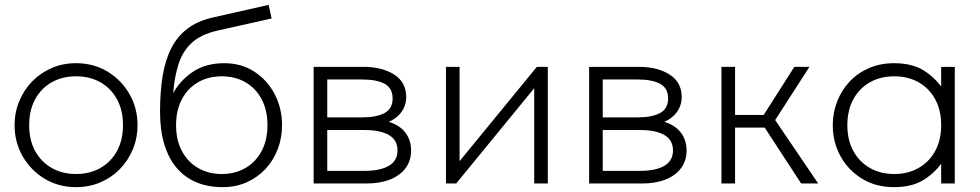

<svg xmlns="http://www.w3.org/2000/svg" viewBox="-20 -755 4034 790"><path d="M293 15Q220.5 15 163.2 -19.8Q106 -54.5 73 -112.5Q40 -170.5 40 -240Q40 -292 59 -338.2Q78 -384.5 112.2 -419.8Q146.5 -455 192.5 -475Q238.5 -495 293 -495Q365.5 -495 422.8 -460.2Q480 -425.5 513 -367.5Q546 -309.5 546 -240Q546 -188 527 -141.8Q508 -95.5 474 -60.2Q440 -25 393.8 -5Q347.5 15 293 15ZM293 -39Q349.5 -39 393 -63.8Q436.5 -88.5 461.2 -133.5Q486 -178.5 486 -240Q486 -301.5 461.2 -346.8Q436.5 -392 393 -416.5Q349.5 -441 293 -441Q236.5 -441 193 -416.5Q149.5 -392 124.8 -346.8Q100 -301.5 100 -240Q100 -178.5 124.8 -133.5Q149.5 -88.5 193 -63.8Q236.5 -39 293 -39Z M895.5 15Q835 15 787.2 -5.2Q739.5 -25.5 706.2 -65Q673 -104.5 655.8 -162.2Q638.5 -220 638.5 -295Q638.5 -377 649.2 -442.5Q660 -508 684.8 -556.8Q709.5 -605.5 751.5 -637.2Q793.5 -669 855.5 -683L1085.5 -735L1097.5 -679L874.5 -629Q806.5 -613.5 769 -578.8Q731.5 -544 714.8 -491.8Q698 -439.5 692.5 -372Q724 -427.5 776.2 -461.2Q828.5 -495 902.5 -495Q973 -495 1026.5 -460.2Q1080 -425.5 1110.2 -367.5Q1140.5 -309.5 1140.5 -240Q1140.5 -188 1123 -141.8Q1105.5 -95.5 1072.8 -60.2Q1040 -25 995.2 -5Q950.5 15 895.5 15ZM892.5 -39Q947.5 -39 990 -63.8Q1032.5 -88.5 1056.5 -133.5Q1080.5 -178.5 1080.5 -240Q1080.5 -301.5 1056.5 -346.8Q1032.5 -392 990 -416.5Q947.5 -441 892.5 -441Q837.5 -441 795 -416.5Q752.5 -392 728.5 -346.8Q704.5 -301.5 704.5 -240Q704.5 -178.5 728.5 -133.5Q752.5 -88.5 795 -63.8Q837.5 -39 892.5 -39Z M1270.5 0V-480H1474.5Q1552 -480 1601.8 -448.2Q1651.5 -416.5 1651.5 -355Q1651.5 -331 1641 -309.5Q1630.5 -288 1610.2 -271.8Q1590 -255.5 1560.5 -247L1559.5 -259Q1616 -247 1643.8 -214.5Q1671.5 -182 1671.5 -136Q1671.5 -94 1649 -63.5Q1626.5 -33 1585.2 -16.5Q1544 0 1488.5 0ZM1326.5 -52H1480.5Q1544.5 -52 1580 -72.8Q1615.5 -93.5 1615.5 -136Q1615.5 -179 1580 -199.5Q1544.5 -220 1480.5 -220H1313.5V-272H1469.5Q1529.5 -272 1562.5 -290Q1595.5 -308 1595.5 -350Q1595.5 -392 1563 -410Q1530.5 -428 1469.5 -428H1326.5Z M1815 0V-480H1871V-92L2189 -480H2234V0H2178V-392L1857 0Z M2404 0V-480H2608Q2685.5 -480 2735.2 -448.2Q2785 -416.5 2785 -355Q2785 -331 2774.5 -309.5Q2764 -288 2743.8 -271.8Q2723.5 -255.5 2694 -247L2693 -259Q2749.5 -247 2777.2 -214.5Q2805 -182 2805 -136Q2805 -94 2782.5 -63.5Q2760 -33 2718.8 -16.5Q2677.5 0 2622 0ZM2460 -52H2614Q2678 -52 2713.5 -72.8Q2749 -93.5 2749 -136Q2749 -179 2713.5 -199.5Q2678 -220 2614 -220H2447V-272H2603Q2663 -272 2696 -290Q2729 -308 2729 -350Q2729 -392 2696.5 -410Q2664 -428 2603 -428H2460Z M3276.5 0 3107.5 -259 3248.5 -480H3310.5L3169.5 -261L3346.5 0ZM2948.5 0V-480H3004.5V-282H3146.5V-230H3004.5V0Z M3658.5 15Q3583.5 15 3526.8 -19.8Q3470 -54.5 3438.2 -112.5Q3406.5 -170.5 3406.5 -240Q3406.5 -292 3424.8 -338.2Q3443 -384.5 3476.2 -419.8Q3509.5 -455 3556 -475Q3602.5 -495 3658.5 -495Q3734.5 -495 3782.8 -463.8Q3831 -432.5 3861.5 -386L3852.5 -374V-480H3908.5V0H3852.5V-106L3861.5 -94Q3831 -47.5 3782.8 -16.2Q3734.5 15 3658.5 15ZM3659.5 -39Q3716 -39 3759.5 -63.8Q3803 -88.5 3827.8 -133.5Q3852.5 -178.5 3852.5 -240Q3852.5 -301.5 3827.8 -346.8Q3803 -392 3759.5 -416.5Q3716 -441 3659.5 -441Q3603 -441 3559.5 -416.5Q3516 -392 3491.2 -346.8Q3466.5 -301.5 3466.5 -240Q3466.5 -178.5 3491.2 -133.5Q3516 -88.5 3559.5 -63.8Q3603 -39 3659.5 -39Z"/></svg>

Font: Geologica Cursive Thin
Style: Regular
Weight: 250
Designer: Sindre Bremnes, Frode Helland
Foundry: Monokrom Skriftforlag AS
Version: Version 1.010;gftools[0.9.28]